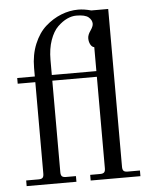

<svg xmlns="http://www.w3.org/2000/svg" viewBox="-52 -763 634 807"><g transform="rotate(-5 265.0 -360.0)"><path d="M27.8 0V-23.9H80.1Q92.3 -23.9 97.2 -28.8Q102.1 -33.7 102.1 -45.9V-432.1H27.8V-456.1H102.1V-492.2Q102.1 -547.9 120.8 -593Q139.6 -638.2 169.9 -665Q200.2 -691.9 235.8 -706.1Q271.5 -720.2 308.1 -720.2Q332.5 -720.2 362.8 -711.9H434.1V-45.9Q434.1 -33.7 439 -28.8Q443.8 -23.9 456.1 -23.9H507.8V0H297.9V-23.9H339.8Q352.1 -23.9 356.9 -28.8Q361.8 -33.7 361.8 -45.9V-432.1H173.8V-45.9Q173.8 -33.7 178.7 -28.8Q183.6 -23.9 195.8 -23.9H237.8V0ZM173.8 -456.1H361.8V-557.1Q352.1 -558.6 345.9 -570.1Q339.8 -581.5 339.8 -596.2Q339.8 -610.4 351.8 -627.4Q363.8 -644.5 363.8 -655.8Q363.8 -671.4 349.4 -683.6Q335 -695.8 297.9 -695.8Q278.8 -695.8 258.8 -686.5Q238.8 -677.2 219 -658Q199.2 -638.7 186.5 -602.8Q173.8 -566.9 173.8 -520Z"/></g></svg>

Font: Flanker Steampunk
Style: Regular
Weight: 400
Designer: Alexey Kryukov, Leonardo Di Lena
Foundry: Alexey Kryukov, Leonardo Di Lena
Version: 1.210